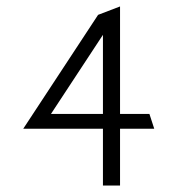

<svg xmlns="http://www.w3.org/2000/svg" viewBox="-20 -585 539 595"><path d="M52 -186H299V-10H352V-186H458L443 -232H352V-565L284 -539ZM138 -232 299 -477V-232Z"/></svg>

Font: Charger Sport
Style: ExLitExt
Weight: 200
Designer: Jasper
Foundry: Cannot Into Space Fonts
Version: Version 1.1